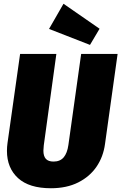

<svg xmlns="http://www.w3.org/2000/svg" viewBox="-20 -983 646 1022"><path d="M539 -217Q530 -149 494 -96Q458 -43 396.5 -12Q335 19 251 19Q135 19 76 -35Q17 -89 17 -180Q17 -201 20 -222L87 -696H280L213 -209Q211 -189 211 -181Q211 -152 224 -137.5Q237 -123 265 -123Q300 -123 319 -145.5Q338 -168 344 -211L412 -696H606ZM318 -963 510 -830 459 -744 241 -829Z"/></svg>

Font: Fira Sans Condensed Black
Style: Italic
Weight: 900
Width: 3
Italic angle: -8°
Designer: Carrois Corporate & Edenspiekermann AG
Foundry: Carrois Corporate GbR & Edenspiekermann AG
Version: Version 4.203